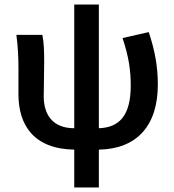

<svg xmlns="http://www.w3.org/2000/svg" viewBox="-20 -645 764 843"><path d="M306 178H414V12C581 9 673 -93 673 -274C673 -355 659 -427 633 -504L518 -478C546 -394 554 -335 554 -269C554 -139 505 -85 414 -82V-625H306V-82C210 -82 172 -143 172 -222C172 -257 174 -327 174 -373C174 -418 173 -458 166 -492H52C59 -439 61 -387 61 -348V-231C61 -96 128 9 306 12Z"/></svg>

Font: Source Sans Pro Semibold
Style: Regular
Weight: 600
Designer: Paul D. Hunt
Foundry: Adobe Systems Incorporated
Version: Version 3.006;hotconv 1.0.111;makeotfexe 2.5.65597